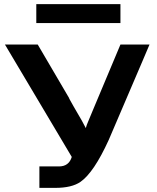

<svg xmlns="http://www.w3.org/2000/svg" viewBox="-20 -911 761 931"><path d="M156 -799V-891H564V-799ZM4 -695H163L316 -434H315L338 -393Q387 -310 396 -290Q400 -305 408 -323L433 -383L564 -695H705Q700 -684 688 -655Q676 -626 671 -615L507 -232Q435 -74 370 -29Q328 0 248 0H171V-104H266Q314 -104 328 -150Q161 -430 4 -695Z"/></svg>

Font: Coval
Style: ExtraBold
Weight: 800
Foundry: Context Ltd
Version: Version 001.000